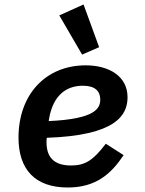

<svg xmlns="http://www.w3.org/2000/svg" viewBox="-20 -817 640 849"><path d="M279.5 12.1C404.1 12.1 471.2 -47.9 526.6 -131L447.8 -181.5C392.8 -109 357.2 -85.2 294.7 -85.2C212 -85.2 185.7 -128.2 185.7 -188.6C185.7 -192.8 185.7 -198.9 186.8 -207.7C492.5 -218 544 -307.2 544 -387.1C544 -480.1 462 -528.1 359 -528.1C181.5 -528.1 61.8 -398.4 61.8 -208.5C61.8 -67.8 134.9 12.1 279.5 12.1ZM195.3 -281.6 197.4 -294.4C215.2 -392.8 269.9 -437.9 346.9 -437.9C400.9 -437.9 423.3 -413.4 423.3 -377.1C423.3 -338.4 402.7 -290.8 195.3 -281.6ZM242.2 -748.9 343 -575.6 418.3 -608.3 349.4 -797.2Z"/></svg>

Font: Margiela Mono Italic SmBold It
Style: Regular
Weight: 600
Designer: Mike Abbink, Paul van der Laan, Pieter van Rosmalen
Foundry: Bold Monday
Version: Version 2.003 2021